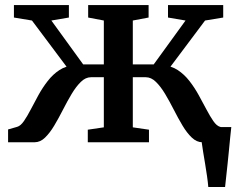

<svg xmlns="http://www.w3.org/2000/svg" viewBox="-20 -572 954 772"><path d="M817.5 180Q816 161 812.5 136.8Q809 112.5 804.8 87Q800.5 61.5 796.8 38.8Q793 16 791 0L749.5 -61H910Q908 -43 905.5 -18.5Q903 6 900.5 33.2Q898 60.5 895 87.5Q892 114.5 889.5 138.5Q887 162.5 885 180ZM12.5 0V-51.5L49 -62Q63 -66 76.2 -85.2Q89.5 -104.5 103.8 -132Q118 -159.5 134.5 -189.5Q151 -219.5 171.8 -246.2Q192.5 -273 218.8 -290.2Q245 -307.5 278.5 -309L280.5 -260L108.5 -489.5L36 -501.5V-551.5H257V-501.5L186.5 -489.5L314.5 -313H397.5V-489.5L334.5 -501.5V-551.5H577.5V-501.5L514 -489.5V-313H598L726 -489.5L655.5 -501.5V-551.5H877.5V-501.5L804.5 -489.5L632.5 -260L635 -309Q668.5 -307.5 694.8 -290.2Q721 -273 741.8 -246.2Q762.5 -219.5 779 -189.5Q795.5 -159.5 810 -132Q824.5 -104.5 837.8 -85.2Q851 -66 865 -62L901.5 -51.5V0H793.5Q771 0 751.2 -18.8Q731.5 -37.5 713.8 -67.2Q696 -97 679 -130.5Q662 -164 644.2 -193.8Q626.5 -223.5 607.2 -242.5Q588 -261.5 566 -261.5H514V-60L579 -50.5V0H333V-50.5L397.5 -60V-261.5H346Q324 -261.5 304.8 -242.5Q285.5 -223.5 267.8 -193.8Q250 -164 233 -130.5Q216 -97 198.2 -67.2Q180.5 -37.5 161.2 -18.8Q142 0 119 0Z"/></svg>

Font: Merriweather 28pt SemiBold
Style: Regular
Weight: 600
Version: Version 2.100